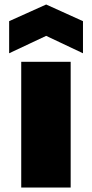

<svg xmlns="http://www.w3.org/2000/svg" viewBox="-20 -841 412 861"><path d="M21 -602.1V-746.1L187 -820.8L352.1 -746.1V-602.1L187 -680.2ZM75.2 0V-564H296.9V0Z"/></svg>

Font: Poppins Black
Style: Regular
Weight: 900
Designer: Ninad Kale (Devanagari), Jonny Pinhorn (Latin)
Foundry: Indian Type Foundry
Version: 4.004